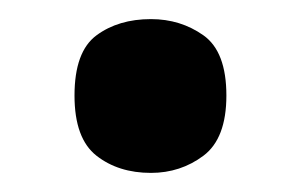

<svg xmlns="http://www.w3.org/2000/svg" viewBox="-20 -455 316 201"><path d="M138 -274Q104 -274 81 -292Q58 -310 58 -355Q58 -401 81 -418Q104 -435 138 -435Q169 -435 193 -418Q217 -401 217 -355Q217 -310 193 -292Q169 -274 138 -274Z"/></svg>

Font: Noto Serif Georgian Condensed ExtraBold
Style: Regular
Weight: 800
Width: 3
Designer: Monotype Design Team, Akaki Razmadze
Foundry: Google LLC
Version: Version 2.003; ttfautohint (v1.8.4.7-5d5b)